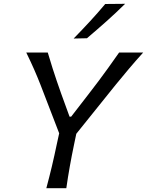

<svg xmlns="http://www.w3.org/2000/svg" viewBox="-20 -989 772 1009"><path d="M223.5 0Q239.5 -59.5 252.5 -114.2Q265.5 -169 279.5 -236L291 -288.5L193 -543Q176.5 -585 159.5 -623.8Q142.5 -662.5 118 -713H231Q245.5 -665 256.2 -630.5Q267 -596 277.8 -565Q288.5 -534 301.5 -497L345.5 -376H354L444.5 -493Q474.5 -532 498.8 -564.2Q523 -596.5 548.2 -631.5Q573.5 -666.5 606 -713H732.5Q693 -669.5 657 -626.8Q621 -584 587.5 -543L381 -286L370.5 -236Q356.5 -169 346.8 -114.2Q337 -59.5 328.5 0ZM367 -786.5Q411 -831.5 452.8 -876.8Q494.5 -922 533 -968L637.5 -969Q590.5 -922.5 540 -877.5Q489.5 -832.5 437 -788Z"/></svg>

Font: Commissioner Flair
Style: Italic
Weight: 400
Italic angle: -12°
Designer: Kostas Bartsokas
Foundry: Kostas Bartsokas
Version: Version 1.000; ttfautohint (v1.8.3)